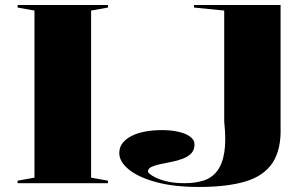

<svg xmlns="http://www.w3.org/2000/svg" viewBox="-20 -728 1215 763"><path d="M409 -708V-698L342 -686V-22L409 -10V0H50V-10L117 -22V-686L50 -698V-708ZM771 15Q672 15 601.5 -4Q531 -23 492.5 -54Q454 -85 454 -120Q454 -143 467.5 -160Q481 -177 504.5 -188.5Q528 -200 558.5 -205.5Q589 -211 624 -211Q659 -211 688.5 -204.5Q718 -198 735.5 -185Q753 -172 753 -154Q753 -132 740 -118.5Q727 -105 705.5 -97Q684 -89 660.5 -84.5Q637 -80 616 -75.5Q595 -71 581.5 -64.5Q568 -58 568 -46Q568 -41 585.5 -29.5Q603 -18 635.5 -9Q668 0 713 0Q756 0 789 -10.5Q822 -21 843 -48.5Q864 -76 871.5 -123.5Q879 -171 871 -245V-686L751 -698V-708H1095V-224Q1098 -134 1063.5 -81.5Q1029 -29 956 -7Q883 15 771 15Z"/></svg>

Font: Kalnia SemiExpanded Medium
Style: Regular
Weight: 500
Width: 6
Designer: Frida Medrano
Foundry: Frida Medrano
Version: Version 1.105